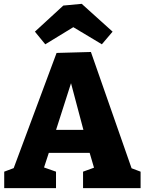

<svg xmlns="http://www.w3.org/2000/svg" viewBox="-20 -981 756 1001"><path d="M675 -78 631 -117 713 -86V0H413V-86L490 -114L475 -90L441 -206L467 -184H222L241 -204L205 -94L201 -111L272 -86V0H2V-86L82 -116L43 -82L275 -705L454 -710ZM265 -281 254 -304H439L422 -277L332 -616L372 -615ZM216 -750 162 -816 310 -952 406 -961 567 -816 511 -750 301 -876 419 -874Z"/></svg>

Font: Bitter Thin ExtraBold
Style: Regular
Weight: 800
Version: Version 3.020